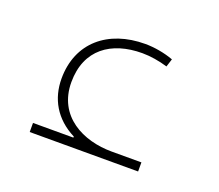

<svg xmlns="http://www.w3.org/2000/svg" viewBox="-67 -413 565 496"><g transform="rotate(20 216.0 -165.0)"><path d="M54 -32V-7H352V-32H270C192 -32 111 -71 111 -165C111 -255 173 -298 258 -298C280 -298 305 -294 328 -287L335 -309C311 -318 282 -323 257 -323C155 -323 84 -264 84 -165C84 -110 110 -63 165 -35V-32Z"/></g></svg>

Font: Noto Sans Syriac Eastern Thin
Style: Regular
Weight: 100
Designer: Patrick Giasson and the Monotype Design Team
Foundry: Monotype Imaging Inc.
Version: Version 3.001